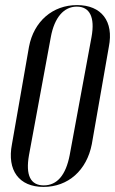

<svg xmlns="http://www.w3.org/2000/svg" viewBox="-20 -727 452 755"><path d="M27 -160C7 -57 55 8 151 8C248 8 321 -57 341 -160L408 -543C428 -643 379 -707 283 -707C187 -707 113 -643 94 -543ZM180 -582C194 -658 231 -701 282 -701C333 -701 354 -659 340 -582L254 -117C239 -39 205 2 152 2C100 2 80 -38 94 -117Z"/></svg>

Font: Moniqa Ita Display
Style: Italic
Weight: 400
Italic angle: -10°
Designer: Rajesh Rajput
Foundry: Rajesh Rajput
Version: Version 1.000